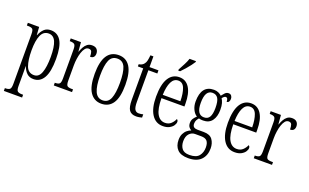

<svg xmlns="http://www.w3.org/2000/svg" viewBox="-104 -1292 3312 2058"><g transform="rotate(20 1552.0 -263.0)"><path d="M16 238V206H21Q55 206 70.5 194Q86 182 86 133V-433Q86 -481 72 -493Q58 -505 20 -505H8V-536H137L143 -445H146Q163 -489 192 -517.5Q221 -546 269 -546Q345 -546 385 -481.5Q425 -417 425 -274Q425 -127 384.5 -58Q344 11 270 11Q222 11 193 -17Q164 -45 147 -91H145Q146 -70 146 -40.5Q146 -11 146 24V135Q146 183 161.5 194.5Q177 206 210 206H224V238ZM260 -31Q316 -31 340 -96.5Q364 -162 364 -276Q364 -391 339 -448Q314 -505 259 -505Q199 -505 172.5 -444Q146 -383 146 -274Q146 -162 170 -96.5Q194 -31 260 -31Z M499 0V-31H501Q536 -31 551 -43Q566 -55 566 -105V-433Q566 -481 551 -493Q536 -505 500 -505H497V-536H614L623 -431H625Q635 -460 649.5 -486Q664 -512 685.5 -528.5Q707 -545 740 -545Q777 -545 794.5 -525.5Q812 -506 812 -476Q812 -452 799.5 -437Q787 -422 759 -422Q759 -457 751.5 -478Q744 -499 716 -499Q693 -499 676.5 -478.5Q660 -458 649 -424.5Q638 -391 632.5 -352Q627 -313 627 -275V-103Q627 -54 641.5 -42.5Q656 -31 691 -31H707V0Z M1042 10Q960 10 914 -58Q868 -126 868 -268Q868 -544 1045 -544Q1129 -544 1173.5 -475.5Q1218 -407 1218 -268Q1218 -125 1173 -57.5Q1128 10 1042 10ZM1044 -29Q1106 -29 1131 -90Q1156 -151 1156 -268Q1156 -386 1131 -445Q1106 -504 1043 -504Q980 -504 954.5 -445Q929 -386 929 -268Q929 -150 956 -89.5Q983 -29 1044 -29Z M1440 10Q1386 10 1361.5 -23.5Q1337 -57 1337 -143V-500H1276V-525Q1316 -531 1335 -557Q1348 -573 1353 -596Q1358 -619 1362 -658H1396V-536H1498V-500H1396V-142Q1396 -79 1410.5 -54.5Q1425 -30 1455 -30Q1470 -30 1481.5 -32Q1493 -34 1506 -37V0Q1494 3 1477 6.5Q1460 10 1440 10Z M1744 10Q1662 10 1616 -61.5Q1570 -133 1570 -263Q1570 -404 1613.5 -474Q1657 -544 1736 -544Q1811 -544 1851.5 -479.5Q1892 -415 1892 -298V-267H1630Q1631 -146 1663.5 -88.5Q1696 -31 1754 -31Q1796 -31 1822.5 -56Q1849 -81 1862 -113Q1868 -110 1872.5 -103Q1877 -96 1877 -85Q1877 -66 1862.5 -44Q1848 -22 1818.5 -6Q1789 10 1744 10ZM1832 -305Q1831 -394 1809.5 -450Q1788 -506 1737 -506Q1686 -506 1660 -452.5Q1634 -399 1631 -305ZM1698 -619Q1720 -660 1739 -696Q1758 -732 1769 -766H1842V-756Q1832 -739 1811.5 -712Q1791 -685 1766 -656.5Q1741 -628 1719 -606H1698Z M2117 240Q2033 240 1994 199.5Q1955 159 1955 90Q1955 49 1969 20.5Q1983 -8 2004.5 -25.5Q2026 -43 2049 -51Q2033 -59 2020 -76Q2007 -93 2007 -123Q2007 -152 2021.5 -173.5Q2036 -195 2055 -211Q2025 -229 2005.5 -269Q1986 -309 1986 -359Q1986 -544 2130 -544Q2158 -544 2180.5 -534Q2203 -524 2218 -509Q2230 -524 2247.5 -543.5Q2265 -563 2290 -563Q2311 -563 2322 -548.5Q2333 -534 2333 -514Q2333 -495 2325 -482Q2317 -469 2300 -469Q2300 -515 2275 -515Q2257 -515 2236 -487Q2249 -467 2257.5 -439Q2266 -411 2266 -364Q2266 -287 2232 -240.5Q2198 -194 2130 -194Q2119 -194 2104.5 -195.5Q2090 -197 2082 -200Q2071 -188 2061.5 -171.5Q2052 -155 2052 -130Q2052 -103 2067.5 -92Q2083 -81 2110 -81H2181Q2251 -81 2280.5 -40Q2310 1 2310 60Q2310 142 2261.5 191Q2213 240 2117 240ZM2127 -229Q2171 -229 2190.5 -262.5Q2210 -296 2210 -365Q2210 -442 2189.5 -475Q2169 -508 2126 -508Q2085 -508 2064 -473Q2043 -438 2043 -364Q2043 -229 2127 -229ZM2118 203Q2196 203 2227 164Q2258 125 2258 68Q2258 18 2237.5 -5.5Q2217 -29 2169 -29H2099Q2062 -29 2034.5 0.5Q2007 30 2007 86Q2007 135 2031.5 169Q2056 203 2118 203Z M2563 10Q2481 10 2435 -61.5Q2389 -133 2389 -263Q2389 -404 2432.5 -474Q2476 -544 2555 -544Q2630 -544 2670.5 -479.5Q2711 -415 2711 -298V-267H2449Q2450 -146 2482.5 -88.5Q2515 -31 2573 -31Q2615 -31 2641.5 -56Q2668 -81 2681 -113Q2687 -110 2691.5 -103Q2696 -96 2696 -85Q2696 -66 2681.5 -44Q2667 -22 2637.5 -6Q2608 10 2563 10ZM2651 -305Q2650 -394 2628.5 -450Q2607 -506 2556 -506Q2505 -506 2479 -452.5Q2453 -399 2450 -305Z M2780 0V-31H2782Q2817 -31 2832 -43Q2847 -55 2847 -105V-433Q2847 -481 2832 -493Q2817 -505 2781 -505H2778V-536H2895L2904 -431H2906Q2916 -460 2930.5 -486Q2945 -512 2966.5 -528.5Q2988 -545 3021 -545Q3058 -545 3075.5 -525.5Q3093 -506 3093 -476Q3093 -452 3080.5 -437Q3068 -422 3040 -422Q3040 -457 3032.5 -478Q3025 -499 2997 -499Q2974 -499 2957.5 -478.5Q2941 -458 2930 -424.5Q2919 -391 2913.5 -352Q2908 -313 2908 -275V-103Q2908 -54 2922.5 -42.5Q2937 -31 2972 -31H2988V0Z"/></g></svg>

Font: Noto Serif Tamil ExtraCondensed Light
Style: Regular
Weight: 300
Width: 2
Designer: Indian Type Foundry, Tom Grace, and the Monotype Design Team
Foundry: Monotype Imaging Inc.
Version: Version 2.004; ttfautohint (v1.8.4.7-5d5b)